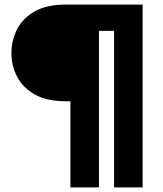

<svg xmlns="http://www.w3.org/2000/svg" viewBox="-20 -720 711 840"><path d="M288 100V-277H268Q185 -277 132.5 -306.5Q80 -336 55 -384Q30 -432 30 -488Q30 -544 55 -592.5Q80 -641 132.5 -670.5Q185 -700 268 -700H604V100H479V-585H413V100Z"/></svg>

Font: DM Sans 16pt Black
Style: Regular
Weight: 900
Version: Version 4.004;gftools[0.9.30]